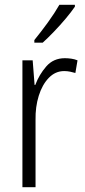

<svg xmlns="http://www.w3.org/2000/svg" viewBox="-20 -785 356 805"><path d="M252 -541Q265 -541 279 -539Q293 -537 305 -532L296 -479Q286 -482 274 -484.5Q262 -487 249 -487Q212 -487 184.5 -458.5Q157 -430 142.5 -383.5Q128 -337 129 -282V0H74V-532H117L125 -429H128Q144 -472 174 -506.5Q204 -541 252 -541ZM294 -757Q279 -735 255.5 -707Q232 -679 206 -652Q180 -625 159 -606H124V-617Q154 -654 181.5 -692Q209 -730 229 -765H294Z"/></svg>

Font: Noto Sans Sinhala UI Condensed Light
Style: Regular
Weight: 300
Width: 3
Designer: Jelle Bosma - Monotype Design Team
Foundry: Monotype Imaging Inc.
Version: Version 2.006; ttfautohint (v1.8.4.7-5d5b)